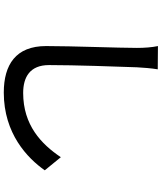

<svg xmlns="http://www.w3.org/2000/svg" viewBox="62 -886 875 1040"><g transform="rotate(90 500.0 -365.5)"><path d="M229 -783C236 -750 239 -710 239 -669C239 -573 229 -318 229 -177C229 -13 330 52 481 52C703 52 836 -76 902 -170L831 -257C760 -151 657 -53 483 -53C398 -53 332 -89 332 -193C332 -331 340 -559 344 -669C346 -704 349 -746 355 -782Z"/></g></svg>

Font: Genne Gothic Medium
Style: Regular
Weight: 500
Designer: Ryoko NISHIZUKA (kana & ideographs); Paul D. Hunt (Latin, Greek & Cyrillic); Wenlong ZHANG (bopomofo); Sandoll Communica
Foundry: Adobe Systems Incorporated
Version: Version 1.004;PS 1.004;hotconv 16.6.51;makeotf.lib2.5.65220